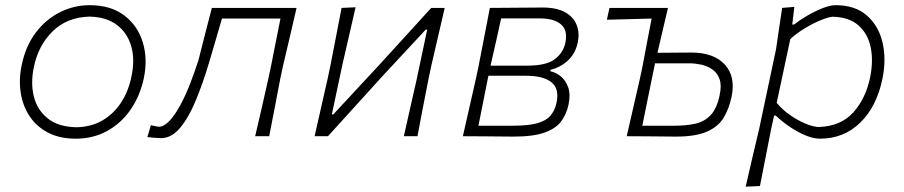

<svg xmlns="http://www.w3.org/2000/svg" viewBox="-20 -525 3485 740"><path d="M272.5 9.5Q209.5 9.5 164.8 -14Q120 -37.5 93.8 -77.5Q67.5 -117.5 59.8 -168.2Q52 -219 63.5 -273.5Q78.5 -347 117.5 -398.8Q156.5 -450.5 210.8 -477.8Q265 -505 325.5 -505Q407 -505 459 -465.5Q511 -426 530.5 -361.2Q550 -296.5 534 -222Q519 -153.5 482.5 -101.2Q446 -49 392.2 -19.8Q338.5 9.5 272.5 9.5ZM275 -34.5Q333.5 -36 376.8 -62Q420 -88 447.8 -131.5Q475.5 -175 486.5 -229.5Q500.5 -293.5 486.2 -345.2Q472 -397 431.5 -428.2Q391 -459.5 325 -461Q238 -458.5 182.8 -404.2Q127.5 -350 110.5 -266.5Q97.5 -205 110.5 -153Q123.5 -101 164 -68.5Q204.5 -36 275 -34.5Z M600 7.5Q596 7.5 577.8 6.2Q559.5 5 548 3.5L561.5 -42.5Q569.5 -40.5 579 -38.5Q588.5 -36.5 592 -36.5Q612 -36.5 633.2 -59.2Q654.5 -82 674.8 -119.5Q695 -157 712.8 -202.5Q730.5 -248 745 -293.5Q758 -345 770.8 -395.2Q783.5 -445.5 796.5 -494.5H1123Q1110 -438.5 1097.8 -385.8Q1085.5 -333 1070.5 -270L1060 -220.5Q1048.5 -159.5 1038.5 -107.8Q1028.5 -56 1017.5 0H963.5Q976.5 -55.5 988.5 -108Q1000.5 -160.5 1014 -220.5L1024.5 -270Q1035 -322.5 1043.5 -365.8Q1052 -409 1061 -453.5H835.5Q823 -410.5 810.2 -366.8Q797.5 -323 784 -278Q761 -201.5 734 -136.5Q707 -71.5 674 -32Q641 7.5 600 7.5Z M1192.5 0Q1205 -55.5 1217 -108Q1229 -160.5 1242.5 -220.5L1253 -270Q1265.5 -333 1275.5 -385.8Q1285.5 -438.5 1296.5 -494.5L1350.5 -497Q1338 -441.5 1325.8 -389.2Q1313.5 -337 1299.5 -275L1259 -84H1264.5L1434 -266.5Q1485 -322 1537.5 -379.8Q1590 -437.5 1642 -494.5H1694Q1681 -438.5 1668.8 -386Q1656.5 -333.5 1642 -270L1631.5 -220.5Q1619.5 -159.5 1609.5 -107.8Q1599.5 -56 1589 0H1536.5Q1549 -55 1560.5 -106.8Q1572 -158.5 1585.5 -217L1626.5 -411H1621L1454.5 -232Q1403 -175 1349.8 -116.5Q1296.5 -58 1244 0Z M1764 0Q1776.5 -56 1788.5 -108.2Q1800.5 -160.5 1814 -220.5L1824.5 -270Q1837 -333 1847 -386Q1857 -439 1868 -494.5Q1907 -495 1964 -495.2Q2021 -495.5 2071.5 -496Q2126.5 -496 2159 -477.2Q2191.5 -458.5 2203 -427.5Q2214.5 -396.5 2206.5 -360Q2197.5 -318.5 2169 -292Q2140.5 -265.5 2102 -256L2101 -250.5Q2121.5 -246.5 2140.8 -231.2Q2160 -216 2169.8 -188.5Q2179.5 -161 2171 -120.5Q2163.5 -86.5 2144 -58.8Q2124.5 -31 2081 -14.8Q2037.5 1.5 1959 1.5Q1902 1 1850.5 0.5Q1799 0 1764 0ZM1911.5 -454Q1903 -415 1892.2 -366.8Q1881.5 -318.5 1871 -273.5V-272H2011.5Q2086 -272 2118.5 -297Q2151 -322 2159 -360Q2169 -408.5 2142 -431.2Q2115 -454 2062 -454ZM1824 -40.5H1958Q2016.5 -40.5 2050.5 -50Q2084.5 -59.5 2101.5 -79.2Q2118.5 -99 2125 -129Q2136.5 -182.5 2105.5 -207.8Q2074.5 -233 2007.5 -233H1862.5L1860 -221.5Q1851.5 -178 1841.5 -128.5Q1831.5 -79 1824 -40.5Z M2395.5 0Q2408.5 -55.5 2420.2 -108Q2432 -160.5 2446 -220.5L2456.5 -270Q2466 -321.5 2474.5 -365.5Q2483 -409.5 2491.5 -453.5Q2450 -452.5 2406 -451.2Q2362 -450 2319 -449L2329 -494.5H2554.5Q2544 -450.5 2534.2 -408.5Q2524.5 -366.5 2514 -321.5Q2542.5 -321.5 2577.8 -322Q2613 -322.5 2644 -322.5Q2731 -322.5 2773.5 -276.2Q2816 -230 2799.5 -151.5Q2790 -106.5 2769.5 -72Q2749 -37.5 2705.5 -18Q2662 1.5 2584.5 1.5Q2530 1 2480.2 0.5Q2430.5 0 2395.5 0ZM2455.5 -40.5H2580.5Q2623.5 -40.5 2658.8 -48Q2694 -55.5 2718.2 -80.5Q2742.5 -105.5 2753.5 -157.5Q2762 -196 2753.2 -220.2Q2744.5 -244.5 2725 -257.8Q2705.5 -271 2682 -276Q2658.5 -281 2637 -281H2504.5L2503.5 -275.5Q2491.5 -218 2478.8 -155.2Q2466 -92.5 2455.5 -40.5Z M2854 194.5Q2866.5 139 2879 85.8Q2891.5 32.5 2906 -28.5L2971 -335.5Q2976.5 -373.5 2982.5 -414Q2988.5 -454.5 2994.5 -494.5L3041.5 -498.5L3033.5 -430.5H3040.5Q3060 -446 3089.5 -463.5Q3119 -481 3149 -493Q3179 -505 3200.5 -505Q3276 -505 3321.2 -465.2Q3366.5 -425.5 3381.5 -360.8Q3396.5 -296 3381 -221Q3358.5 -113 3295 -51.8Q3231.5 9.5 3140.5 9.5Q3115 9.5 3084.5 -3.2Q3054 -16 3024 -36.2Q2994 -56.5 2970 -79.5H2963.5L2952 -27Q2940 33.5 2930 84.8Q2920 136 2909 192ZM3134.5 -35.5Q3220 -38 3268.2 -91.2Q3316.5 -144.5 3333.5 -226Q3346.5 -290 3335.8 -342.5Q3325 -395 3288.8 -427Q3252.5 -459 3189.5 -460.5Q3174 -459.5 3145.2 -448Q3116.5 -436.5 3084 -417.2Q3051.5 -398 3026 -374.5L2973.5 -128.5Q2996 -101.5 3025.8 -81Q3055.5 -60.5 3084.5 -48.5Q3113.5 -36.5 3134.5 -35.5Z"/></svg>

Font: Commissioner Loud ExtraLight
Style: Italic
Weight: 200
Italic angle: -12°
Designer: Kostas Bartsokas
Foundry: Kostas Bartsokas
Version: Version 1.000; ttfautohint (v1.8.3)